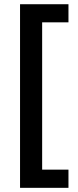

<svg xmlns="http://www.w3.org/2000/svg" viewBox="-20 -734 370 912"><path d="M305.2 158.2H75.2V-713.9H305.2V-627.9H180.2V71.8H305.2Z"/></svg>

Font: Open Sans Semibold
Style: Regular
Weight: 600
Foundry: Ascender Corporation
Version: Version 1.10; ttfautohint (v1.5.65-e2d9)